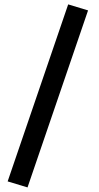

<svg xmlns="http://www.w3.org/2000/svg" viewBox="-20 -732 444 858"><path d="M284.7 -712.4 373.5 -685.5 103 105.5 14.2 78.6Z"/></svg>

Font: Vazir Medium FD-UI
Style: Medium-FD-UI
Weight: 500
Designer: Saber Rastikerdar
Foundry: Saber Rastikerdar
Version: Version 30.1.0